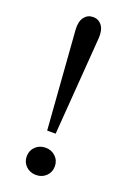

<svg xmlns="http://www.w3.org/2000/svg" viewBox="-136 -731 532 790"><g transform="rotate(20 130.0 -336.5)"><path d="M111.3 -177.7 79.1 -609.4Q77.1 -644 91.6 -662.8Q106 -681.6 129.9 -681.6Q153.8 -681.6 168.2 -662.8Q182.6 -644 180.7 -609.4L148.4 -177.7ZM173.8 -7.3Q156.2 9.8 129.9 9.8Q103.5 9.8 85.9 -7.3Q68.4 -24.4 68.4 -49.8Q68.4 -75.2 85.9 -92.3Q103.5 -109.4 129.9 -109.4Q156.2 -109.4 173.8 -92.3Q191.4 -75.2 191.4 -49.8Q191.4 -24.4 173.8 -7.3Z"/></g></svg>

Font: Crimson Pro
Style: Regular
Weight: 400
Designer: Jacques Le Bailly
Foundry: Baron von Fonthausen
Version: Version 1.003